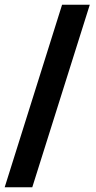

<svg xmlns="http://www.w3.org/2000/svg" viewBox="-34 -731 405 812"><path d="M102.5 61H-14.2L228.5 -710.9H345.7Z"/></svg>

Font: Vazirmatn RD Black
Style: Regular
Weight: 900
Designer: Saber Rastikerdar
Foundry: Saber Rastikerdar
Version: Version 32.102